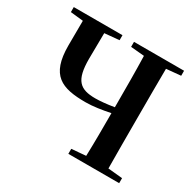

<svg xmlns="http://www.w3.org/2000/svg" viewBox="-159 -918 1117 1096"><g transform="rotate(30 399.5 -370.5)"><path d="M512 0H754V-33L659 -42C658 -143 658 -245 658 -346V-394C658 -497 658 -599 659 -699L754 -708V-741H424V-708L513 -700C516 -598 516 -496 516 -394V-363C467 -355 424 -351 394 -351C292 -351 250 -386 250 -529L252 -699L348 -708V-741H27V-708L111 -699L110 -536C110 -339 198 -304 357 -304C405 -304 461 -313 516 -324C516 -230 516 -135 513 -41L419 -33V0Z"/></g></svg>

Font: Source Han Serif CN
Style: Bold
Weight: 700
Designer: Ryoko NISHIZUKA 西塚涼子 (kana & ideographs); Frank Grießhammer (Latin, Greek & Cyrillic); Wenlong ZHANG 张文龙 (bopomofo); San
Foundry: Adobe
Version: Version 2.003;hotconv 1.1.1;makeotfexe 2.6.0